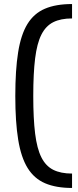

<svg xmlns="http://www.w3.org/2000/svg" viewBox="-20 -825 385 950"><path d="M336.5 105Q257.5 105 203.4 81.9Q149.2 58.8 116.7 6.3Q84.2 -46.3 70 -133.8Q55.7 -221.3 55.7 -350Q55.7 -478.7 69.7 -566.2Q83.6 -653.7 115.8 -706.3Q148.1 -758.8 202.4 -781.9Q256.6 -805 336.5 -805V-733.8Q280.6 -733.8 243.5 -715.2Q206.3 -696.5 184.7 -653.4Q163 -610.3 153.8 -536.1Q144.6 -461.8 144.6 -350Q144.6 -238.2 153.8 -163.9Q163 -89.7 184.7 -46.6Q206.3 -3.5 243.5 15.2Q280.6 33.8 336.5 33.8Z"/></svg>

Font: Pathway Extreme 8pt Thin
Style: Regular
Weight: 100
Version: Version 1.001;gftools[0.9.26]